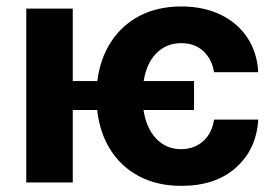

<svg xmlns="http://www.w3.org/2000/svg" viewBox="-20 -573 870 603"><path d="M589.4 -318.4V-227.5H430.7Q439.9 -168.9 471.4 -136.7Q502.9 -104.5 548.8 -104.5Q588.9 -104.5 617.2 -128.9Q645.5 -153.3 652.3 -197.3H791Q785.6 -104.5 721.4 -46.9Q657.2 10.7 549.8 10.7Q473.6 10.7 417 -19.3Q360.4 -49.3 326.7 -102.8Q293 -156.2 285.2 -227.5H208.5V0H62.5V-545.9H208.5V-318.4H285.6Q294.4 -388.7 328.6 -441.4Q362.8 -494.1 418.9 -523.4Q475.1 -552.7 549.3 -552.7Q619.1 -552.7 672.4 -527.1Q725.6 -501.5 756.6 -455.1Q787.6 -408.7 791 -346.2H652.3Q646 -386.2 619.1 -411.9Q592.3 -437.5 548.8 -437.5Q503.4 -437.5 471.9 -406.5Q440.4 -375.5 431.2 -318.4Z"/></svg>

Font: Inter
Style: Bold
Weight: 700
Designer: Rasmus Andersson
Foundry: rsms
Version: Version 4.001;git-9221beed3